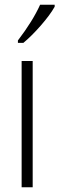

<svg xmlns="http://www.w3.org/2000/svg" viewBox="-20 -786 249 806"><path d="M117.2 0H70.8V-529.8H117.2ZM55.2 -606V-616.2Q117.2 -697.3 148.4 -766.1H209.5V-757.8Q190.4 -723.6 151.6 -679.2Q112.8 -634.8 78.1 -606Z"/></svg>

Font: TypoPRO Open Sans Condensed
Style: Regular
Weight: 300
Width: 3
Foundry: Ascender Corporation
Version: Version 1.10